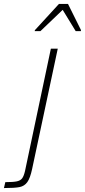

<svg xmlns="http://www.w3.org/2000/svg" viewBox="-116 -757 431 974"><path d="M11 110 142 -510H177L47 100Q37 147 22.5 167Q8 187 -16.5 192Q-41 197 -96 197L-89 167Q-49 167 -30.5 163Q-12 159 -3.5 147.5Q5 136 11 110ZM60 -599 61 -604 183 -737H229L295 -604L294 -599H268L202 -707L89 -599Z"/></svg>

Font: Saira Semi Condensed Thin
Style: Italic
Weight: 100
Width: 4
Italic angle: -12°
Designer: Hector Gatti with collaboration of the Omnibus-Type team
Foundry: Omnibus-Type
Version: Version 1.001; ttfautohint (v1.8)